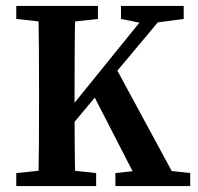

<svg xmlns="http://www.w3.org/2000/svg" viewBox="-20 -629 668 649"><path d="M35 0V-44L162 -57H185L305 -44V0ZM109 0Q111 -69 111.5 -140.5Q112 -212 112 -285V-323Q112 -395 111.5 -466.5Q111 -538 109 -609H235Q233 -539 232.5 -467.5Q232 -396 232 -323V-271Q232 -210 232.5 -140.5Q233 -71 235 0ZM174 -148V-210L497 -609H560ZM370 0V-44L489 -57H506L623 -44V0ZM454 0 289 -321 365 -412 588 0ZM35 -565V-609H311V-565L185 -551H162ZM389 -565V-609H601V-565L496 -551L473 -548Z"/></svg>

Font: Lisu Bosa ExtraBold
Style: Regular
Weight: 800
Designer: David Morse, Annie Olsen, Victor Gaultney, Frank Grießhammer (Latin)
Foundry: SIL International
Version: Version 2.000